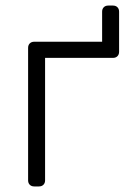

<svg xmlns="http://www.w3.org/2000/svg" viewBox="-20 -670 458 690"><path d="M386 -650Q396 -650 402 -644Q408 -638 408 -628V-484Q408 -474 402 -468Q396 -462 386 -462H142V-22Q142 -12 136 -6Q130 0 120 0H103Q93 0 87 -6Q81 -12 81 -22V-498Q81 -508 87 -514Q93 -520 103 -520H347V-628Q347 -638 353 -644Q359 -650 369 -650Z"/></svg>

Font: Rubik AZ
Style: Regular
Weight: 300
Designer: Hubert and Fischer
Foundry: Hubert & Fischer
Version: Version 2.000